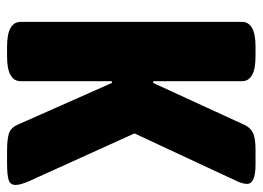

<svg xmlns="http://www.w3.org/2000/svg" viewBox="-120 -622 744 544"><g transform="rotate(90 252.0 -350.0)"><path d="M113 2Q76 2 59 -8Q42 -18 42 -36V-664Q42 -682 59 -692Q76 -702 113 -702H139Q176 -702 193 -692Q210 -682 210 -664V-412H215L334 -671Q342 -688 357 -695Q372 -702 404 -702H446Q501 -702 501 -678Q501 -668 495 -653L358 -359L493 -61Q499 -47 501.5 -38Q504 -29 504 -22Q504 -7 490 -2.5Q476 2 441 2H407Q374 2 357.5 -3.5Q341 -9 332 -31L215 -295H210V-36Q210 -18 193 -8Q176 2 139 2Z"/></g></svg>

Font: Asap Condensed ExtraBold
Style: Regular
Weight: 800
Width: 3
Designer: Pablo Cosgaya
Foundry: Omnibus-Type
Version: Version 3.001; ttfautohint (v1.8.4.7-5d5b)